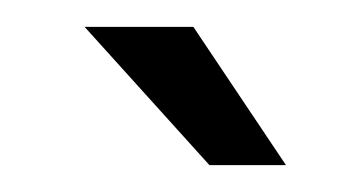

<svg xmlns="http://www.w3.org/2000/svg" viewBox="-20 -868 263 143"><path d="M124 -848 193 -745H136L43 -848Z"/></svg>

Font: Bebas Neue Regular
Style: Regular
Weight: 400
Designer: Ryoichi Tsunekawa & LGV (GE)
Foundry: Free Software Foundation, Inc.
Version: Version 1.003 August 13, 2016